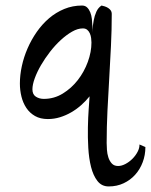

<svg xmlns="http://www.w3.org/2000/svg" viewBox="-20 -482 548 697"><path d="M374.5 194.8Q349.1 194.8 333.7 175Q318.4 155.3 310.5 124Q302.7 92.8 300.5 54.7Q298.3 16.6 299.1 -19.8Q299.8 -56.2 302 -86.4Q304.2 -116.7 305.2 -132.3Q291.5 -115.2 274.7 -100.3Q257.8 -85.4 238.5 -74.2Q219.2 -63 197.8 -56.4Q176.3 -49.8 153.8 -49.8Q126.5 -49.8 107.2 -60.8Q87.9 -71.8 75.7 -90.1Q63.5 -108.4 57.9 -131.3Q52.2 -154.3 52.2 -178.7Q52.2 -209.5 59.3 -242.2Q66.4 -274.9 80.1 -306.4Q93.8 -337.9 113.5 -366.2Q133.3 -394.5 158.2 -415.8Q183.1 -437 213.4 -449.5Q243.7 -461.9 277.8 -461.9Q289.1 -461.9 296.1 -455.1Q303.2 -448.2 307.6 -437.5Q312 -426.8 313.5 -413.3Q314.9 -399.9 315.4 -386.7Q315.9 -373.5 315.2 -361.8Q314.5 -350.1 314 -343.3Q314.9 -356 315.9 -373.3Q316.9 -390.6 320.1 -407.7Q323.2 -424.8 329.8 -439.5Q336.4 -454.1 348.6 -461.9Q354 -460.9 360.6 -458.7Q367.2 -456.5 372.8 -452.9Q378.4 -449.2 382.1 -444.1Q385.7 -439 385.7 -432.1Q385.7 -373.5 382.8 -314.7Q379.9 -255.9 376.5 -197.3Q373 -138.7 370.1 -80.1Q367.2 -21.5 367.2 37.1Q367.2 47.4 368.2 61.8Q369.1 76.2 373.3 89.1Q377.4 102.1 385.7 111.3Q394 120.6 408.7 120.6Q421.4 120.6 435.3 113.3Q449.2 106 460.7 94.5Q472.2 83 479.5 69.1Q486.8 55.2 486.3 42.5L507.8 51.8Q507.8 81.1 498 106.9Q488.3 132.8 470.7 152.3Q453.1 171.9 428.7 183.3Q404.3 194.8 374.5 194.8ZM280.8 -378.9Q262.2 -378.9 241.7 -367.2Q221.2 -355.5 200.7 -336.7Q180.2 -317.9 161.6 -293.9Q143.1 -270 128.9 -245.6Q114.7 -221.2 106.2 -198Q97.7 -174.8 97.7 -157.7Q97.7 -139.2 110.1 -131.1Q122.6 -123 139.2 -123Q176.3 -123 207.8 -142.3Q239.3 -161.6 262.5 -191.4Q285.6 -221.2 298.8 -257.3Q312 -293.5 312 -327.6Q312 -335 310.8 -344Q309.6 -353 306.2 -360.8Q302.7 -368.7 296.6 -373.8Q290.5 -378.9 280.8 -378.9Z"/></svg>

Font: RIT Kutty
Style: Bold
Weight: 700
Designer: Artist Kutty Kodungallur
Foundry: Rachana Institute of Technology
Version: 1.3.2